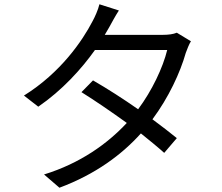

<svg xmlns="http://www.w3.org/2000/svg" viewBox="-20 -834 1040 898"><path d="M536 -785 445 -814C439 -788 423 -753 413 -735C366 -644 264 -494 92 -387L159 -335C271 -412 360 -510 424 -600H762C742 -518 691 -410 626 -323C556 -372 481 -420 415 -458L361 -403C425 -363 501 -311 573 -259C483 -162 355 -70 186 -18L258 44C427 -19 550 -111 639 -210C680 -177 718 -146 748 -119L807 -188C775 -214 735 -245 693 -276C769 -378 823 -495 849 -587C855 -603 864 -627 873 -641L807 -681C790 -674 768 -671 741 -671H470L491 -707C501 -725 519 -759 536 -785Z"/></svg>

Font: ChiuKong Gothic CL
Style: Regular
Weight: 400
Designer: Ryoko NISHIZUKA 西塚涼子 (kana, bopomofo & ideographs); Paul D. Hunt (Latin, Greek & Cyrillic); Sandoll Communications 산돌커뮤니
Foundry: Adobe
Version: Version 1.300